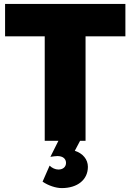

<svg xmlns="http://www.w3.org/2000/svg" viewBox="-20 -721 668 983"><path d="M418 0V-535H622V-701H6V-535H209V0H279L238 82C250 80 265 78 274 78C302 78 318 92 318 113C318 133 303 147 279 147C263 147 246 139 234 127L198 209C227 229 266 242 296 242C377 242 430 199 430 133C430 95 404 64 363 51L390 0Z"/></svg>

Font: Montserrat ExtraBold
Style: Regular
Weight: 800
Designer: Julieta Ulanovsky
Foundry: Julieta Ulanovsky
Version: Version 4.000